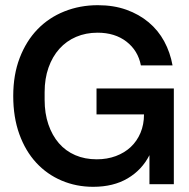

<svg xmlns="http://www.w3.org/2000/svg" viewBox="-20 -710 730 740"><path d="M339 10Q274 10 217.5 -14Q161 -38 119.5 -83Q78 -128 54.5 -193Q31 -258 31 -340Q31 -422 56 -487Q81 -552 124.5 -597Q168 -642 228 -666Q288 -690 357 -690Q418 -690 467 -672.5Q516 -655 553 -624Q590 -593 613 -550.5Q636 -508 645 -458H523Q512 -515 467.5 -549.5Q423 -584 356 -584Q311 -584 273.5 -568Q236 -552 209 -522Q182 -492 167 -449.5Q152 -407 152 -355V-325Q152 -273 166.5 -230.5Q181 -188 207 -158Q233 -128 270 -112Q307 -96 353 -96Q393 -96 426.5 -108.5Q460 -121 484 -143.5Q508 -166 521.5 -198Q535 -230 535 -269H352V-369H650V0H556V-112Q527 -55 472 -22.5Q417 10 339 10Z"/></svg>

Font: CyStack Display SemiBold
Style: Regular
Weight: 600
Designer: Weizhong Zhang
Foundry: 本地遙控
Version: Version 1.000;Glyphs 3.1.2 (3151)